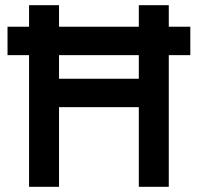

<svg xmlns="http://www.w3.org/2000/svg" viewBox="-20 -720 762 740"><path d="M92 0V-507.5H9V-617H92V-700H207.5V-617H515V-700H630.5V-617H713.5V-507.5H630.5V0H515V-307H207.5V0ZM207.5 -416.5H515V-507.5H207.5Z"/></svg>

Font: Overpass SemiBold
Style: Regular
Weight: 600
Designer: Delve Withrington, Dave Bailey, Thomas Jockin
Foundry: Delve Fonts LLC
Version: Version 4.000